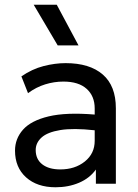

<svg xmlns="http://www.w3.org/2000/svg" viewBox="-20 -777 582 812"><path d="M215 15Q137 15 90.2 -27Q43.5 -69 43.5 -140Q43.5 -190.5 77.5 -228.8Q111.5 -267 185.8 -284.8Q260 -302.5 380.5 -292.5V-318.5Q380.5 -370.5 346.5 -401.2Q312.5 -432 248 -432Q209 -432 171 -420.2Q133 -408.5 98.5 -383L70.5 -454Q115.5 -485 164 -497.5Q212.5 -510 257.5 -510Q359 -510 414.5 -462Q470 -414 470 -319V0H385.5V-60Q359.5 -23.5 314.5 -4.2Q269.5 15 215 15ZM131 -142.5Q131 -103.5 158.8 -82Q186.5 -60.5 235 -60.5Q297 -60.5 338.8 -94Q380.5 -127.5 380.5 -181.5V-226Q290 -236 235.2 -227Q180.5 -218 155.8 -195.5Q131 -173 131 -142.5ZM224 -585 122.5 -757H220L312 -585Z"/></svg>

Font: Geologica Light
Style: Regular
Weight: 300
Designer: Sindre Bremnes, Frode Helland
Foundry: Monokrom Skriftforlag AS
Version: Version 1.010; ttfautohint (v1.8.4.7-5d5b);gftools[0.9.28]